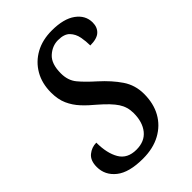

<svg xmlns="http://www.w3.org/2000/svg" viewBox="-219 -811 908 908"><g transform="rotate(-45 235.0 -357.0)"><path d="M183 10Q90 10 45 -26Q0 -62 0 -117Q0 -160 24.5 -180Q49 -200 80 -200Q80 -129 105.5 -85.5Q131 -42 191 -42Q246 -42 275 -78Q304 -114 304 -174Q304 -215 282.5 -247.5Q261 -280 210 -324Q177 -351 151.5 -378.5Q126 -406 111 -439.5Q96 -473 96 -519Q96 -580 122.5 -626Q149 -672 196 -698Q243 -724 306 -724Q385 -724 427.5 -693Q470 -662 470 -614Q470 -582 450 -563.5Q430 -545 385 -545Q385 -573 379.5 -602Q374 -631 355 -651Q336 -671 295 -671Q256 -671 224.5 -642.5Q193 -614 193 -550Q193 -503 218.5 -472Q244 -441 289 -401Q340 -355 371.5 -308.5Q403 -262 403 -203Q403 -139 376.5 -91.5Q350 -44 300.5 -17Q251 10 183 10Z"/></g></svg>

Font: Noto Serif ExtraCondensed Medium
Style: Italic
Weight: 500
Width: 2
Italic angle: -12°
Designer: Monotype Design Team
Foundry: Monotype Imaging Inc.
Version: Version 2.013; ttfautohint (v1.8.4.7-5d5b)